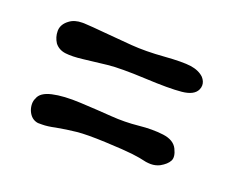

<svg xmlns="http://www.w3.org/2000/svg" viewBox="-57 -601 603 471"><g transform="rotate(20 244.5 -365.5)"><path d="M410.2 -476.1Q418.5 -466.8 418.5 -456.5Q418.5 -450.7 416 -445.3Q408.2 -427.7 376.5 -424.6Q344.7 -421.4 280.3 -424.6Q215.8 -427.7 182.6 -424.1Q149.4 -420.4 121.8 -417Q94.2 -413.6 76.4 -415.8Q58.6 -418 48.3 -431.2Q39.6 -444.8 39.6 -460.4V-462.4Q40.5 -479 56.6 -490.7Q69.3 -500.5 89.8 -500.5H94.2Q114.7 -499.5 148.9 -496.3Q183.1 -493.2 221.2 -490.2Q259.3 -487.3 306.6 -491Q354 -494.6 375.7 -491.5Q397.5 -488.3 410.2 -476.1ZM388.7 -237.3Q377.9 -231.9 365.7 -231.9Q360.4 -231.9 353 -232.9Q335 -237.3 314.2 -239.7Q293.5 -242.2 243.7 -244.4Q193.8 -246.6 168.2 -243.9Q142.6 -241.2 116.2 -236.3Q96.2 -231.9 82 -231.9Q77.1 -231.9 71.3 -231.9Q53.2 -234.4 44.9 -253.9Q41.5 -262.7 41.5 -271.5Q41.5 -279.8 44.9 -286.1Q50.3 -303.2 79.1 -309.8Q107.9 -316.4 152.8 -314.2Q197.8 -312 234.1 -309.3Q270.5 -306.6 305.9 -310.3Q341.3 -314 369.6 -310.3Q397.9 -306.6 407.2 -287.6Q416.5 -268.6 410.9 -257.6Q405.3 -246.6 388.7 -237.3Z"/></g></svg>

Font: Myanmar Kalay
Style: Regular
Weight: 400
Designer: Khon Soe Zaw Thu
Foundry: PaOh Unicode khonsoezawthu@gmail.com and @hotmail.com
Version: Version 1.20 December 6, 2016